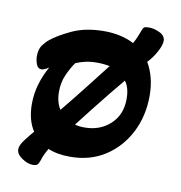

<svg xmlns="http://www.w3.org/2000/svg" viewBox="-64 -506 590 625"><g transform="rotate(10 231.5 -193.0)"><path d="M84 60Q67 60 48 47Q29 34 29 18Q29 5 43 -13.5Q57 -32 70 -47Q47 -82 47 -135Q47 -169 56.5 -201Q66 -233 82 -261Q66 -251 58 -251Q46 -251 41 -264.5Q36 -278 36 -291Q36 -314 46 -327.5Q56 -341 65 -348Q86 -366 131 -387.5Q176 -409 239 -409Q295 -409 337 -387Q345 -401 349 -411.5Q353 -422 357 -432Q360 -441 364 -443.5Q368 -446 380 -446Q397 -446 415.5 -437Q434 -428 434 -411Q434 -397 421.5 -374Q409 -351 393 -335Q406 -313 413 -286Q420 -259 420 -227Q420 -160 392 -105.5Q364 -51 314.5 -19Q265 13 199 13Q156 13 126 0Q113 22 108 39Q104 51 100 55.5Q96 60 84 60ZM142 -132Q171 -167 207.5 -213.5Q244 -260 275 -300Q265 -302 254.5 -303Q244 -304 233 -304Q211 -304 194 -300Q177 -296 163 -290Q149 -270 138 -245Q127 -220 127 -190Q127 -155 142 -132ZM229 -89Q280 -89 314 -120.5Q348 -152 348 -204Q348 -242 332 -262Q316 -243 292 -213.5Q268 -184 243 -152Q218 -120 197 -93Q210 -89 229 -89Z"/></g></svg>

Font: Akaya Kanadaka
Style: Regular
Weight: 400
Designer: Vaishnavi Murthy Yerkadithaya, Juan Luis Blanco Aristondo
Version: Version 1.002; ttfautohint (v1.8.3)